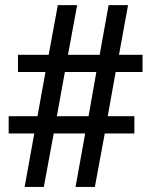

<svg xmlns="http://www.w3.org/2000/svg" viewBox="-20 -717 596 757"><path d="M484.9 -696.8 449.2 -501H542V-433.1H436L404.8 -258.8H509.8V-190.9H393.1L354 20H277.8L315.9 -190.9H191.9L152.8 20H77.1L115.2 -190.9H14.2V-258.8H127.9L159.2 -433.1H50.8V-501H171.9L208 -696.8H284.2L248 -501H373L408.2 -696.8ZM359.9 -433.1H235.8L204.1 -258.8H329.1Z"/></svg>

Font: SolaimanLipiNormal
Style: Normal
Weight: 400
Designer: Solaiman Karim
Version: Version 1.6.1 ; ttfautohint (v1.5.65-e2d9)